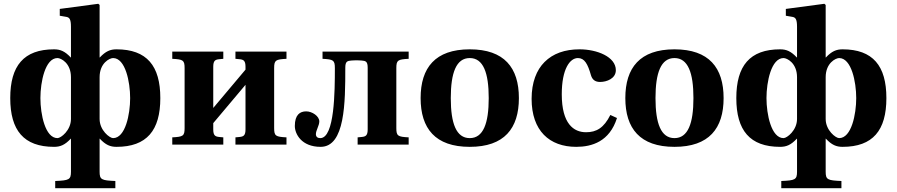

<svg xmlns="http://www.w3.org/2000/svg" viewBox="-20 -762 4726 1012"><path d="M34 -245C34 -75 105 12 265 12C298 12 322 2 353 -31H354V143C354 185 344 189 271 192V230H588V192C515 189 505 185 505 143V-31H506C537 2 561 12 594 12C754 12 825 -75 825 -245C825 -415 754 -502 594 -502C561 -502 537 -492 506 -459H505V-736L498 -742L295 -715V-679L330 -673C346 -670 354 -661 354 -621V-459H353C322 -492 298 -502 265 -502C105 -502 34 -415 34 -245ZM193 -245C193 -330 218 -456 283 -456C301 -456 354 -430 354 -355V-135C354 -75 301 -34 283 -34C218 -34 193 -160 193 -245ZM505 -135V-355C505 -430 558 -456 576 -456C641 -456 666 -330 666 -245C666 -160 641 -34 576 -34C558 -34 505 -75 505 -135Z M888 0H1157V-38L1136 -40C1115 -42 1104 -47 1104 -80V-113L1274 -315V-80C1274 -47 1263 -42 1242 -40L1221 -38V0H1490V-38C1433 -41 1425 -45 1425 -87V-403C1425 -445 1433 -449 1490 -452V-490H1221V-452L1242 -450C1263 -448 1274 -443 1274 -410V-395L1104 -193V-410C1104 -443 1115 -448 1136 -450L1157 -452V-490H888V-452C945 -449 953 -445 953 -403V-87C953 -45 945 -41 888 -38Z M1534 -98C1534 -56 1569 12 1670 12C1799 12 1800 -222 1800 -405C1800 -439 1811 -441 1832 -443L1853 -444H1865L1886 -443C1907 -441 1918 -439 1918 -405V-80C1918 -47 1907 -42 1886 -40L1865 -38V0H2134V-38C2077 -41 2069 -45 2069 -87V-403C2069 -445 2077 -449 2134 -452V-490H1680V-452C1737 -449 1745 -445 1745 -403C1745 -282 1744 -34 1668 -34C1655 -34 1645 -40 1645 -55C1645 -75 1663 -100 1663 -122C1663 -150 1625 -175 1594 -175C1561 -175 1534 -157 1534 -98Z M2197 -245C2197 -85 2274 12 2456 12C2638 12 2715 -85 2715 -245C2715 -405 2638 -502 2456 -502C2274 -502 2197 -405 2197 -245ZM2356 -245C2356 -379 2385 -456 2456 -456C2527 -456 2556 -379 2556 -245C2556 -111 2527 -34 2456 -34C2385 -34 2356 -111 2356 -245Z M2782 -241C2782 -73 2876 12 3017 12C3100 12 3193 -16 3232 -140L3197 -156C3163 -88 3124 -65 3069 -65C3004 -65 2941 -109 2941 -265C2941 -399 2984 -456 3026 -456C3061 -456 3078 -425 3095 -365C3102 -342 3117 -330 3143 -330C3178 -330 3226 -348 3226 -392C3226 -463 3126 -502 3035 -502C2957 -502 2895 -480 2850 -435C2808 -393 2782 -328 2782 -241Z M3276 -245C3276 -85 3353 12 3535 12C3717 12 3794 -85 3794 -245C3794 -405 3717 -502 3535 -502C3353 -502 3276 -405 3276 -245ZM3435 -245C3435 -379 3464 -456 3535 -456C3606 -456 3635 -379 3635 -245C3635 -111 3606 -34 3535 -34C3464 -34 3435 -111 3435 -245Z M3861 -245C3861 -75 3932 12 4092 12C4125 12 4149 2 4180 -31H4181V143C4181 185 4171 189 4098 192V230H4415V192C4342 189 4332 185 4332 143V-31H4333C4364 2 4388 12 4421 12C4581 12 4652 -75 4652 -245C4652 -415 4581 -502 4421 -502C4388 -502 4364 -492 4333 -459H4332V-736L4325 -742L4122 -715V-679L4157 -673C4173 -670 4181 -661 4181 -621V-459H4180C4149 -492 4125 -502 4092 -502C3932 -502 3861 -415 3861 -245ZM4020 -245C4020 -330 4045 -456 4110 -456C4128 -456 4181 -430 4181 -355V-135C4181 -75 4128 -34 4110 -34C4045 -34 4020 -160 4020 -245ZM4332 -135V-355C4332 -430 4385 -456 4403 -456C4468 -456 4493 -330 4493 -245C4493 -160 4468 -34 4403 -34C4385 -34 4332 -75 4332 -135Z"/></svg>

Font: Heuristica
Style: Bold
Weight: 700
Version: Version 1.0.1